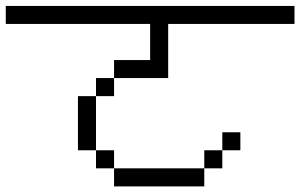

<svg xmlns="http://www.w3.org/2000/svg" viewBox="-20 -708 1040 665"><path d="M812.5 -187.5V-250H750V-187.5H687.5V-125H375V-62.5H687.5V-125H750V-187.5ZM1000 -625V-687.5H0V-625H500Q500 -625 500 -500H375V-437.5H312.5V-375H250V-187.5H312.5V-125H375V-187.5H312.5V-375H375V-437.5H562.5V-625Z"/></svg>

Font: CalcUnifontExMono
Style: Regular
Weight: 500
Version: Version 15.0.06